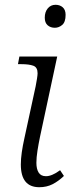

<svg xmlns="http://www.w3.org/2000/svg" viewBox="-20 -772 315 802"><path d="M209 -656Q191 -656 179 -666.5Q167 -677 167 -698Q167 -722 179.5 -737Q192 -752 212 -752Q230 -752 242 -741.5Q254 -731 254 -710Q254 -680 240 -668Q226 -656 209 -656ZM144 10Q67 10 67 -85Q67 -108 71 -136Q75 -164 82 -195L129 -412Q132 -427 134.5 -443Q137 -459 137 -466Q137 -491 119 -497.5Q101 -504 69 -504H55L61 -536H219L147 -200Q141 -171 136.5 -142.5Q132 -114 132 -92Q132 -66 141.5 -51Q151 -36 172 -36Q197 -36 231 -61L247 -37Q224 -15 199.5 -2.5Q175 10 144 10Z"/></svg>

Font: Noto Serif Light
Style: Italic
Weight: 300
Italic angle: -12°
Designer: Monotype Design Team
Foundry: Monotype Imaging Inc.
Version: Version 2.013